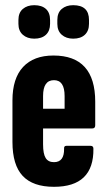

<svg xmlns="http://www.w3.org/2000/svg" viewBox="-20 -714 414 740"><path d="M188 6Q107 6 67.5 -36Q28 -78 28 -167V-327Q28 -412 69 -456Q110 -500 186 -500Q347 -500 347 -322V-231Q347 -219 336 -219H146V-158Q146 -121 156 -105Q166 -89 188 -89Q228 -89 227 -141Q226 -152 236 -152H329Q340 -152 340 -141Q342 6 188 6ZM146 -295H229V-344Q229 -405 188 -405Q146 -405 146 -344ZM112 -565Q85 -565 68 -580Q51 -595 51 -622V-637Q51 -665 68 -679.5Q85 -694 112 -694Q141 -694 157 -679.5Q173 -665 173 -637V-622Q173 -595 157 -580Q141 -565 112 -565ZM262 -565Q235 -565 218 -580Q201 -595 201 -622V-637Q201 -665 218 -679.5Q235 -694 262 -694Q323 -694 323 -637V-622Q323 -595 307 -580Q291 -565 262 -565Z"/></svg>

Font: Sofia Sans Extra Condensed ExtraBold
Style: Regular
Weight: 800
Designer: Botio Nikoltchev, Ani Petrova
Foundry: lettersoup
Version: Version 4.101; ttfautohint (v1.8.4.7-5d5b)